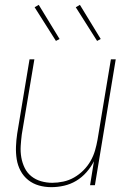

<svg xmlns="http://www.w3.org/2000/svg" viewBox="-20 -765 540 793"><path d="M192 8Q165 8 140.5 1Q116 -6 96.5 -21.5Q77 -37 65 -59.5Q53 -82 49 -107.5Q45 -133 46 -159.5Q47 -186 51 -213L102 -520H122L70 -210Q67 -186 65.5 -162Q64 -138 68 -115Q72 -92 82 -71.5Q92 -51 109.5 -37Q127 -23 149.5 -16.5Q172 -10 196 -10Q218 -10 241.5 -15Q265 -20 286 -32Q307 -44 324.5 -61.5Q342 -79 354 -100Q366 -121 372.5 -143.5Q379 -166 383 -189L438 -520H458L372 0H352L368 -99Q356 -75 337 -53.5Q318 -32 294.5 -18Q271 -4 244.5 2Q218 8 192 8ZM381 -596 293 -735 310 -745 396 -604ZM211 -596 123 -735 140 -745 226 -604Z"/></svg>

Font: Iosevka Term Curly Th Obl
Style: Regular
Weight: 100
Italic angle: -9°
Designer: Belleve Invis
Foundry: Belleve Invis
Version: Version 32.3.0